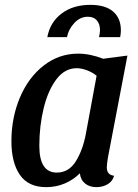

<svg xmlns="http://www.w3.org/2000/svg" viewBox="-20 -751 569 791"><path d="M420 -62Q420 -30 450 -27Q444 -4 423.5 8Q403 20 377 20Q349 20 330.5 5Q312 -10 309 -37Q282 -10 246.5 5Q211 20 170 20Q97 20 62 -30.5Q27 -81 27 -169Q27 -266 62 -349Q97 -432 160 -481Q223 -530 302 -530Q351 -530 405 -509L505 -522L425 -104Q420 -74 420 -62ZM296 -470Q247 -470 212.5 -424.5Q178 -379 160 -305.5Q142 -232 142 -150Q142 -40 214 -40Q264 -40 293 -87.5Q322 -135 334 -201L378 -439Q359 -454 337 -462Q315 -470 296 -470ZM392 -627Q392 -652 379 -667Q366 -682 342 -682Q310 -682 286 -656Q262 -630 256 -598H175Q186 -659 233.5 -695Q281 -731 352 -731Q414 -731 446 -703.5Q478 -676 478 -626Q478 -613 475 -598H388Q392 -617 392 -627Z"/></svg>

Font: Sansita
Style: Italic
Weight: 400
Italic angle: -11°
Designer: Pablo Cosgaya
Foundry: Omnibus-Type
Version: Version 1.006